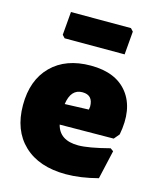

<svg xmlns="http://www.w3.org/2000/svg" viewBox="-107 -765 699 853"><g transform="rotate(15 242.5 -339.0)"><path d="M389 -690 401 -677 392 -570H116L104 -583L113 -690ZM277 12Q153 12 83.5 -54Q14 -120 14 -236Q14 -351 80 -417Q146 -483 261 -483Q377 -483 431.5 -412.5Q486 -342 463 -221L442 -196L194 -194Q211 -126 297 -126Q344 -126 440 -151L454 -141L424 -9Q344 12 277 12ZM255 -359Q202 -359 192 -288L302 -292L304 -306Q304 -359 255 -359Z"/></g></svg>

Font: Alegreya Sans Black
Style: Regular
Weight: 900
Designer: Juan Pablo del Peral
Foundry: Huerta Tipografica
Version: Version 2.007